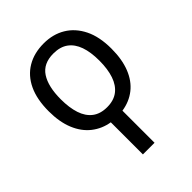

<svg xmlns="http://www.w3.org/2000/svg" viewBox="-223 -661 1015 1015"><g transform="rotate(-45 285.0 -153.0)"><path d="M286 -546Q355 -546 407.5 -514.5Q460 -483 490 -422.5Q520 -362 520 -273Q520 -193 497 -135Q474 -77 431 -43Q388 -9 329 0V240H242V0Q186 -9 142.5 -43Q99 -77 75 -135Q51 -193 51 -273Q51 -362 79.5 -422.5Q108 -483 161 -514.5Q214 -546 286 -546ZM284 -472Q209 -472 175 -420Q141 -368 141 -273Q141 -210 156 -164.5Q171 -119 203 -94.5Q235 -70 285 -70Q335 -70 367 -94.5Q399 -119 414.5 -164.5Q430 -210 430 -273Q430 -337 414.5 -381Q399 -425 367 -448.5Q335 -472 284 -472Z"/></g></svg>

Font: Noto Sans Display
Style: Regular
Weight: 400
Designer: Monotype Design Team
Foundry: Monotype Imaging Inc.
Version: Version 2.003